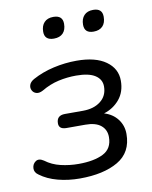

<svg xmlns="http://www.w3.org/2000/svg" viewBox="-81 -760 659 830"><g transform="rotate(-10 248.5 -345.0)"><path d="M203 9Q152 9 106.5 -3Q61 -15 29 -39Q11 -51 12 -69.5Q13 -88 27.5 -98Q42 -108 63 -94Q92 -72 130 -63Q168 -54 208 -54Q276 -54 316.5 -74.5Q357 -95 357 -146Q357 -178 334 -197Q311 -216 266 -216H183Q150 -216 150 -242Q150 -277 187 -277H266Q314 -277 344 -300.5Q374 -324 374 -365Q374 -396 346.5 -414Q319 -432 263 -432Q224 -432 185.5 -423.5Q147 -415 110 -393Q93 -384 80.5 -388Q68 -392 62.5 -403.5Q57 -415 61.5 -427.5Q66 -440 82 -449Q124 -472 174.5 -483.5Q225 -495 276 -495Q359 -495 404.5 -462.5Q450 -430 450 -377Q450 -328 423 -295.5Q396 -263 354 -250Q391 -239 412.5 -211Q434 -183 434 -146Q434 -65 370.5 -28Q307 9 203 9ZM371 -606Q331 -606 331 -643Q331 -669 345 -684Q359 -699 385 -699Q425 -699 425 -662Q425 -635 411 -620.5Q397 -606 371 -606ZM197 -606Q156 -606 156 -643Q156 -669 170 -684Q184 -699 210 -699Q251 -699 251 -662Q251 -635 237 -620.5Q223 -606 197 -606Z"/></g></svg>

Font: Nunito
Style: Italic
Weight: 400
Italic angle: -9°
Designer: Vernon Adams
Foundry: Vernon Adams
Version: Version 3.601; ttfautohint (v1.8.2.53-6de2)